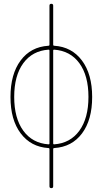

<svg xmlns="http://www.w3.org/2000/svg" viewBox="-20 -770 540 1010"><path d="M235.4 -508.8Q150.4 -502.9 102.5 -437.5Q54.7 -372.1 54.7 -260.3Q54.7 -148.4 102.5 -82.5Q150.4 -16.6 235.4 -10.7Q240.2 -10.7 240.2 -14.6V-504.9Q240.2 -508.8 235.4 -508.8ZM259.8 -504.9V-14.6Q259.8 -10.7 264.6 -10.7Q349.6 -16.6 397.5 -82.5Q445.3 -148.4 445.3 -260.3Q445.3 -372.1 397.5 -437.5Q349.6 -502.9 264.6 -508.8Q259.8 -508.8 259.8 -504.9ZM234.4 8.8Q142.6 2.9 88.9 -68.4Q35.2 -139.6 35.2 -259.8Q35.2 -379.9 88.4 -451.7Q141.6 -523.4 234.4 -529.3Q240.2 -529.3 240.2 -535.2V-740.2Q240.2 -750 250 -750Q259.8 -750 259.8 -740.2V-535.2Q259.8 -529.3 265.6 -529.3Q357.4 -523.4 411.1 -451.7Q464.8 -379.9 464.8 -259.8Q464.8 -139.6 411.6 -68.4Q358.4 2.9 265.6 8.8Q259.8 8.8 259.8 14.6V210Q259.8 219.7 250 219.7Q240.2 219.7 240.2 210V14.6Q240.2 8.8 234.4 8.8Z"/></svg>

Font: Rounded-X Mgen+ 1m thin
Style: Regular
Weight: 100
Designer: [Source Han Sans]
Ryoko NISHIZUKA  (kana & ideographs); Paul D. Hunt (Latin, Greek & Cyrillic); Wenlong ZHANG  (bopomofo
Version: Version 1.059.20150602